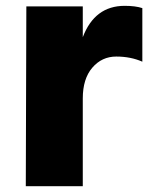

<svg xmlns="http://www.w3.org/2000/svg" viewBox="-20 -603 508 658"><path d="M68.4 35.2 70.3 -581.1H263.7V-475.6Q304.7 -583 407.2 -583Q444.3 -583 467.8 -575.2V-391.6Q427.7 -409.2 378.4 -409.2Q329.1 -409.2 296.4 -371.1Q263.7 -333 263.7 -265.6V35.2Z"/></svg>

Font: GenEi M Gothic v2 Black
Style: Regular
Weight: 900
Version: Version 2.0